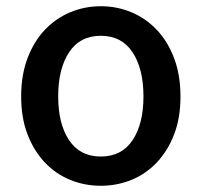

<svg xmlns="http://www.w3.org/2000/svg" viewBox="-20 -584 648 617"><path d="M304 13Q252 13 205.5 -6Q159 -25 124 -62Q89 -99 68.5 -152Q48 -205 48 -274Q48 -343 68.5 -397Q89 -451 124 -488Q159 -525 205.5 -544.5Q252 -564 304 -564Q356 -564 402.5 -544.5Q449 -525 484 -488Q519 -451 539.5 -397Q560 -343 560 -274Q560 -205 539.5 -152Q519 -99 484 -62Q449 -25 402.5 -6Q356 13 304 13ZM304 -81Q371 -81 406 -133.5Q441 -186 441 -274Q441 -363 406 -416Q371 -469 304 -469Q237 -469 202 -416Q167 -363 167 -274Q167 -186 202 -133.5Q237 -81 304 -81Z"/></svg>

Font: Kinto Sans Med
Style: Regular
Weight: 500
Designer: Authors: Ryoko NISHIZUKA  (kana & ideographs); Paul D. Hunt (Latin, Greek & Cyrillic); Wenlong ZHANG  (bopomofo); Sandol
Foundry: Adobe Systems Incorporated, ookami Inc.
Version: Version 0.001